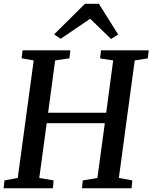

<svg xmlns="http://www.w3.org/2000/svg" viewBox="-22 -1014 822 1034"><path d="M-2.5 0 2 -42.5 73.5 -55.5 159.5 -688.5 94.5 -700 99.5 -743H357L352 -700L275 -688.5L237 -407H550L587.5 -688.5L517 -699.5L522 -743H779L774 -699.5L703.5 -688.5L618 -55.5L690.5 -42.5L686.5 0H419.5L424 -42.5L502.5 -55.5L542.5 -350.5H229.5L189.5 -55.5L266.5 -42.5L263 0ZM269.5 -829 435.5 -993.5H510.5L614.5 -828L576 -804Q548 -831 519.8 -858.5Q491.5 -886 463.5 -913Q424 -886 384.2 -859Q344.5 -832 304.5 -805Z"/></svg>

Font: Merriweather 28pt Medium
Style: Italic
Weight: 500
Italic angle: -7.8°
Version: Version 2.101